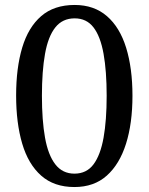

<svg xmlns="http://www.w3.org/2000/svg" viewBox="-20 -744 599 774"><path d="M280 10Q198 10 146 -36Q94 -82 69.5 -165Q45 -248 45 -359Q45 -470 69.5 -552Q94 -634 146 -679Q198 -724 281 -724Q359 -724 411 -679Q463 -634 488.5 -551.5Q514 -469 514 -358Q514 -247 488 -164.5Q462 -82 410.5 -36Q359 10 280 10ZM280 -44Q329 -44 357 -81.5Q385 -119 397.5 -189Q410 -259 410 -358Q410 -457 397.5 -527Q385 -597 357 -633.5Q329 -670 281 -670Q232 -670 203 -633.5Q174 -597 161.5 -527Q149 -457 149 -358Q149 -259 161.5 -189Q174 -119 203 -81.5Q232 -44 280 -44Z"/></svg>

Font: Noto Serif Ethiopic
Style: Regular
Weight: 400
Designer: Monotype Design Team
Foundry: Monotype Imaging Inc.
Version: Version 2.102